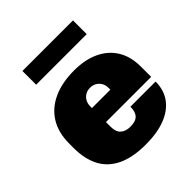

<svg xmlns="http://www.w3.org/2000/svg" viewBox="-194 -842 988 988"><g transform="rotate(-45 300.0 -348.5)"><path d="M305 10Q210 10 148.5 -19.5Q87 -49 58 -105Q29 -161 29 -240V-271Q29 -353 64 -408.5Q99 -464 162.5 -492.5Q226 -521 313 -521Q392 -521 449.5 -494Q507 -467 538.5 -416Q570 -365 570 -291V-217H241V-182Q241 -145 260.5 -128Q280 -111 313 -111Q352 -111 369 -129Q386 -147 386 -184H569Q569 -122 537 -78.5Q505 -35 446 -12.5Q387 10 305 10ZM241 -319H375V-330Q375 -352 366 -367.5Q357 -383 342 -391.5Q327 -400 308 -400Q289 -400 274 -391.5Q259 -383 250 -367.5Q241 -352 241 -330ZM123 -607V-707H491V-607Z"/></g></svg>

Font: Chivo Mono Black
Style: Regular
Weight: 900
Designer: Hector Gatti
Foundry: Omnibus-Type
Version: Version 1.008